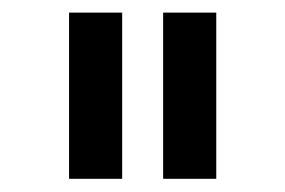

<svg xmlns="http://www.w3.org/2000/svg" viewBox="-20 -798 446 300"><path d="M234.9 -518.6V-778.3H317.9V-518.6ZM87.9 -518.6V-778.3H170.9V-518.6Z"/></svg>

Font: Voltaire
Style: Regular
Weight: 400
Designer: Yvonne Schüttler, Eben Sorkin, Emma Marichal
Foundry: Sorkin Type Co.
Version: Version 1.010; ttfautohint (v1.8.4.7-5d5b)